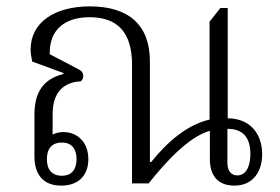

<svg xmlns="http://www.w3.org/2000/svg" viewBox="-20 -575 879 602"><path d="M172 7C226 7 257 -25 257 -76C257 -129 223 -161 178 -161C167 -161 154 -158 145 -153V-217C145 -282 176 -317 233 -320C238 -323 241 -330 241 -337C241 -346 236 -353 226 -358L136 -405C134 -480 181 -521 261 -521C349 -521 394 -473 394 -372V0H446C502 -70 572 -146 638 -165V-77C638 -15 672 7 715 7C777 7 802 -42 802 -91C802 -161 759 -204 694 -204V-550H671L637 -507V-200C566 -184 504 -129 454 -67H450V-383C450 -497 383 -555 262 -555C150 -555 76 -504 76 -420C76 -408 78 -395 81 -382L179 -346V-343C118 -328 88 -288 88 -216V-85C88 -24 119 7 172 7ZM724 -25C704 -25 693 -40 693 -65V-171C742 -171 765 -144 765 -92C765 -54 752 -25 724 -25ZM174 -24C142 -24 127 -44 127 -76C127 -108 142 -128 174 -128C205 -128 220 -108 220 -76C220 -44 205 -24 174 -24Z"/></svg>

Font: Noto Serif Thai SemiCondensed Light
Style: Regular
Weight: 300
Width: 4
Designer: Monotype Design Team
Foundry: Monotype Imaging Inc.
Version: Version 2.002